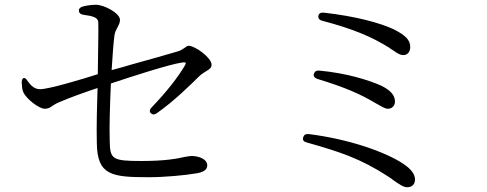

<svg xmlns="http://www.w3.org/2000/svg" viewBox="-20 -772 2040 805"><path d="M604 -29C670 -29 756 -37 802 -45C828 -49 849 -58 849 -78C849 -108 808 -118 783 -118C776 -118 767 -116 754 -114C724 -107 673 -97 574 -97C450 -97 441 -104 440 -183C438 -241 441 -334 445 -422C535 -452 689 -502 744 -510C759 -512 762 -509 756 -499C728 -450 676 -384 616 -322C607 -313 606 -304 612 -298C618 -291 627 -290 637 -297C711 -349 776 -414 816 -453C824 -461 836 -468 845 -474C857 -481 867 -487 867 -501C867 -530 798 -580 771 -580C765 -580 759 -575 752 -570C744 -565 737 -559 720 -555C679 -543 603 -521 533 -502C503 -493 475 -485 448 -478C452 -541 456 -596 460 -625C462 -638 468 -649 473 -658C478 -668 483 -676 483 -689C483 -717 416 -752 383 -752C367 -752 348 -750 328 -745C316 -742 310 -735 311 -727C311 -718 317 -712 330 -710C368 -705 390 -699 392 -680C393 -651 392 -592 391 -532C391 -508 390 -484 390 -461C322 -439 184 -398 148 -398C126 -398 111 -411 96 -432C90 -442 84 -446 79 -445C74 -443 71 -436 71 -425C72 -410 73 -395 78 -385C92 -355 145 -316 167 -316C183 -316 190 -321 201 -329C208 -333 216 -339 232 -345C273 -363 338 -386 389 -403C387 -337 384 -241 386 -171C388 -37 448 -29 604 -29Z M1687 13C1709 13 1720 -1 1720 -19C1720 -43 1702 -65 1668 -87C1600 -132 1450 -188 1274 -210C1261 -211 1254 -206 1251 -196C1248 -185 1253 -178 1265 -175C1403 -136 1491 -108 1609 -31C1618 -25 1624 -21 1630 -16C1653 0 1671 13 1687 13ZM1311 -441C1430 -405 1493 -376 1552 -341C1579 -326 1594 -316 1606 -316C1624 -316 1636 -329 1636 -346C1636 -375 1614 -395 1578 -413C1528 -435 1437 -465 1319 -476C1306 -477 1299 -472 1296 -462C1293 -453 1299 -445 1311 -441ZM1331 -685C1464 -650 1539 -617 1612 -572C1618 -567 1621 -565 1625 -563C1644 -550 1656 -541 1672 -541C1687 -541 1700 -554 1700 -574C1700 -603 1683 -623 1629 -650C1572 -676 1472 -704 1337 -719C1325 -720 1317 -716 1315 -706C1313 -695 1319 -688 1331 -685Z"/></svg>

Font: 寒蝉锦书宋
Style: Regular
Weight: 400
Designer: 寒蝉锦书宋{Warren} 思源宋体{Ryoko NISHIZUKA 西塚涼子 (kana & ideographs); Frank Grießhammer (Latin, Greek & Cyrillic); Wenlong ZHANG 
Foundry: Adobe & ChillType
Version: Version 2.000;Glyphs 3.1.1 (3135)